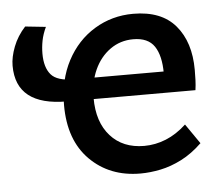

<svg xmlns="http://www.w3.org/2000/svg" viewBox="-40 -474 619 530"><g transform="rotate(-5 269.5 -209.5)"><path d="M329 11Q244 11 189.5 -43.5Q135 -98 135 -195Q135 -265 163 -318Q191 -371 239.5 -400.5Q288 -430 347 -430Q425 -430 464 -384Q503 -338 503 -261Q503 -247 502.5 -233Q502 -219 500 -205H415Q416 -218 416.5 -232Q417 -246 417 -259Q417 -308 399.5 -334Q382 -360 341 -360Q305 -360 277 -340Q249 -320 233.5 -286Q218 -252 218 -208Q218 -141 252.5 -102.5Q287 -64 346 -64Q377 -64 406.5 -76Q436 -88 463 -113L501 -58Q473 -31 443.5 -16Q414 -1 385 5Q356 11 329 11ZM144 -205Q3 -205 3 -316Q3 -340 14 -368.5Q25 -397 47 -421L104 -415Q95 -396 91.5 -378Q88 -360 88 -342Q88 -304 105 -284Q122 -264 169 -264H456V-205Z"/></g></svg>

Font: Ysabeau Infant SemiBold
Style: Regular
Weight: 600
Designer: Christian Thalmann (Catharsis Fonts)
Version: Version 2.002; featfreeze: ss01,ss02,lnum